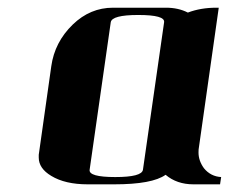

<svg xmlns="http://www.w3.org/2000/svg" viewBox="-20 -481 597 501"><path d="M81.1 -69.8V-77.1L113.8 -308.1Q122.6 -371.1 169.9 -417Q215.3 -460.9 274.9 -460.9H413.1Q445.3 -460.9 470.2 -448.2Q503.4 -460.9 544.9 -460.9H550.8L499 -96.2Q498 -92.3 498 -83Q498 -61.5 512.2 -42Q529.8 -20.5 557.1 -19L554.2 0H484.9Q441.4 0 412.1 -24.9Q377.4 0 277.8 0H209Q149.9 0 113.8 -22Q81.1 -41.5 81.1 -69.8ZM213.9 -38.1Q210.9 -19 280.8 -19Q350.1 -19 353 -38.1L408.2 -422.9Q411.1 -441.9 340.8 -441.9Q272 -441.9 269 -422.9Z"/></svg>

Font: Hjet
Style: Italic
Weight: 400
Designer: T. Christopher White
Version: Version 1.2